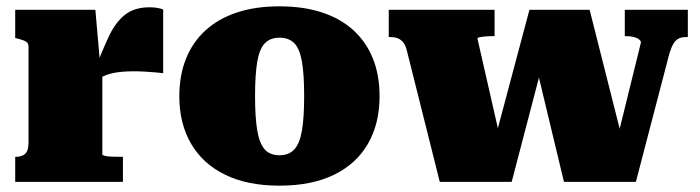

<svg xmlns="http://www.w3.org/2000/svg" viewBox="-20 -574 2209 606"><path d="M495 -544V-343Q487 -344 471 -345.5Q455 -347 436.5 -348Q418 -349 401 -349Q383 -349 365.5 -347.5Q348 -346 333 -342.5Q318 -339 305.5 -333Q293 -327 283 -317L278 -350Q302 -413 323 -458Q344 -503 374 -527Q404 -551 452 -551Q468 -551 479.5 -548.5Q491 -546 495 -544ZM28 0V-79H30Q49 -79 59.5 -88.5Q70 -98 70 -125V-426Q70 -434 66.5 -438.5Q63 -443 55.5 -446Q48 -449 36 -452L28 -454V-543H281L296 -372L303 -374V-87Q303 -84 311.5 -82Q320 -80 334 -79.5Q348 -79 364 -79H368V0Z M1178 -270Q1178 -184 1141.5 -120.5Q1105 -57 1034.5 -22.5Q964 12 862 12Q761 12 690.5 -22.5Q620 -57 583 -120.5Q546 -184 546 -270Q546 -336 567 -388.5Q588 -441 628.5 -478Q669 -515 727.5 -534.5Q786 -554 862 -554Q938 -554 997 -534.5Q1056 -515 1096.5 -477.5Q1137 -440 1157.5 -388Q1178 -336 1178 -270ZM785 -271Q785 -203 792 -162Q799 -121 815.5 -102.5Q832 -84 862 -84Q892 -84 909 -102.5Q926 -121 933 -162Q940 -203 940 -271Q940 -339 933 -379.5Q926 -420 909 -437.5Q892 -455 862 -455Q833 -455 816 -437.5Q799 -420 792 -379.5Q785 -339 785 -271Z M1697 -390 1664 -400 1760 0H1987L2093 -406Q2099 -425 2105.5 -436Q2112 -447 2121.5 -452Q2131 -457 2145 -457H2151V-543H1952V-460H1955Q1969 -460 1979.5 -457.5Q1990 -455 1996.5 -450Q2003 -445 2003 -440L1917 -91L1955 -92L1841 -543H1651L1530 -89L1569 -92L1487 -452Q1487 -455 1494 -456.5Q1501 -458 1512.5 -459Q1524 -460 1537 -460H1541V-543H1207V-457H1212Q1227 -457 1237 -452.5Q1247 -448 1254 -438.5Q1261 -429 1265 -411L1368 0H1595Z"/></svg>

Font: Roboto Serif Black
Style: Regular
Weight: 900
Designer: Greg Gazdowicz
Foundry: Commercial Type
Version: Version 1.008